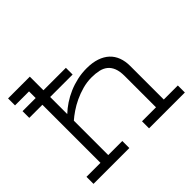

<svg xmlns="http://www.w3.org/2000/svg" viewBox="-155 -868 1066 1066"><g transform="rotate(-45 378.0 -335.5)"><path d="M193.8 -511.2V-377Q216.8 -398.9 245.1 -417.7Q273.4 -436.5 306.2 -450.7Q338.9 -464.8 375 -472.9Q411.1 -481 449.2 -481Q494.6 -481 528.6 -469.5Q562.5 -458 585 -437Q607.4 -416 618.7 -386Q629.9 -356 629.9 -318.8V-55.2H740.2V0H459V-55.2H568.8V-300.8Q568.8 -337.9 559.3 -362.1Q549.8 -386.2 532.2 -400.4Q514.6 -414.6 489.5 -420.2Q464.4 -425.8 433.1 -425.8Q396.5 -425.8 361.3 -416Q326.2 -406.2 295.2 -391.6Q264.2 -377 238 -359.1Q211.9 -341.3 193.8 -325.2V-55.2H304.2V0H22.9V-55.2H132.8V-511.2H29.8V-564H132.8V-616.2H22.9V-670.9H193.8V-564H370.1V-511.2Z"/></g></svg>

Font: Stint Ultra Expanded
Style: Regular
Weight: 400
Width: 7
Designer: Astigmatic (AOETI)
Foundry: Astigmatic (AOETI)
Version: Version 1.000